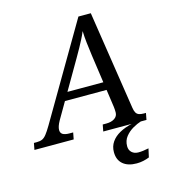

<svg xmlns="http://www.w3.org/2000/svg" viewBox="-191 -821 1031 1167"><g transform="rotate(-15 324.5 -237.0)"><path d="M-56 0 -48 -42H-29Q-9 -42 4.5 -48Q18 -54 31.5 -71Q45 -88 64 -120L412 -714H490L585 -95Q588 -74 594.5 -62.5Q601 -51 613 -46.5Q625 -42 644 -42H657L649 0H377L385 -42H408Q440 -42 460 -55.5Q480 -69 480 -93Q480 -101 479.5 -110.5Q479 -120 478 -127L430 -464Q424 -508 419.5 -547Q415 -586 414 -622Q404 -598 392.5 -575.5Q381 -553 367.5 -528.5Q354 -504 336 -473L139 -134Q129 -116 124.5 -102.5Q120 -89 120 -78Q120 -59 134 -50.5Q148 -42 176 -42H199L191 0ZM178 -239V-289H504V-239ZM524 240Q469 240 438 213.5Q407 187 407 138Q407 102 426 74.5Q445 47 478.5 28.5Q512 10 556 0H613Q590 7 562 23Q534 39 514 64Q494 89 494 124Q494 149 510 163.5Q526 178 551 178Q565 178 581 176Q597 174 616 170L604 224Q587 231 566.5 235.5Q546 240 524 240Z"/></g></svg>

Font: Noto Serif
Style: Italic
Weight: 400
Italic angle: -12°
Designer: Monotype Design Team
Foundry: Monotype Imaging Inc.
Version: Version 2.013